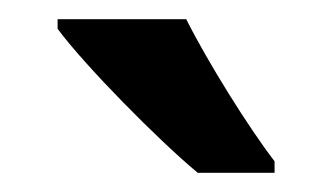

<svg xmlns="http://www.w3.org/2000/svg" viewBox="-20 -786 346 200"><path d="M174 -766H40V-756C68 -718 146 -639 186 -606H266V-618C239 -653 196 -722 174 -766Z"/></svg>

Font: Noto Sans Ethiopic Cond SemBd
Style: Regular
Weight: 600
Width: 3
Designer: Monotype Design Team
Foundry: Monotype Imaging Inc.
Version: Version 2.102